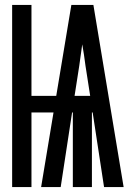

<svg xmlns="http://www.w3.org/2000/svg" viewBox="-20 -755 540 775"><path d="M29 0V-735H107V-368H207L268 -735H357L479 0H400L354 -301H351V0H274V-301H271L225 0H146L196 -301H107V0ZM281 -368H344L325 -490Q322 -512 319 -533.5Q316 -555 312 -576Q309 -555 306 -533.5Q303 -512 300 -490Z"/></svg>

Font: Iosevka Algr
Style: Bold
Weight: 700
Monospace: yes
Designer: Belleve Invis
Foundry: Belleve Invis
Version: Version 26.0.2; ttfautohint (v1.8.3)